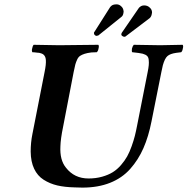

<svg xmlns="http://www.w3.org/2000/svg" viewBox="-20 -853 862 883"><path d="M318.8 -522 270 -269Q258.8 -214.8 257.8 -180.2Q254.4 -117.2 283.2 -82Q321.8 -32.2 387.2 -32.2Q420.9 -32.2 449.5 -40.3Q478 -48.3 498.5 -61Q519 -73.7 536.4 -93.8Q553.7 -113.8 564.7 -133.5Q575.7 -153.3 585.2 -179.9Q594.7 -206.5 600.1 -227.8Q605.5 -249 610.8 -276.9L659.2 -522Q666.5 -557.1 664.1 -575.2Q663.6 -588.4 657 -595.2Q650.4 -602.1 636.2 -606Q622.6 -609.4 588.9 -612.8H587.9Q585 -617.2 586.9 -629.9Q590.3 -642.1 595.2 -647Q690.9 -645 716.8 -645Q726.1 -645 819.8 -647Q824.2 -642.6 820.8 -629.9Q818.8 -617.2 813 -612.8Q793.5 -610.4 790 -609.9Q762.7 -606 750.2 -595.2Q737.8 -584.5 729 -553.2Q722.7 -523.9 722.2 -522L676.8 -294.9Q663.1 -225.1 639.6 -171.6Q616.2 -118.2 578.9 -76.2Q541.5 -34.2 486.1 -12.2Q430.7 9.8 358.9 9.8Q336.4 9.8 323.2 8.8Q277.8 7.8 243.4 -0.2Q209 -8.3 180.7 -26.4Q152.3 -44.4 137 -76.9Q121.6 -109.4 121.1 -155.8Q121.1 -197.3 128.9 -235.8L185.1 -522Q192.4 -557.6 190.9 -576.2Q189.5 -602.1 168 -607.9Q160.6 -610.8 150.9 -610.8Q137.2 -612.8 128.9 -612.8Q125 -619.1 127.9 -629.9Q129.9 -641.6 134.8 -647Q216.8 -645 252 -645Q312 -645 432.1 -647Q436.5 -642.6 433.1 -629.9Q431.2 -617.7 424.8 -612.8Q419.9 -612.8 411.6 -612.3Q403.3 -611.8 399.9 -611.8Q380.9 -609.4 368.9 -605.5Q356.9 -601.6 348.6 -596.2Q340.3 -590.8 335 -579.3Q329.6 -567.9 326.4 -556.4Q323.2 -544.9 318.8 -522ZM668.9 -817.9Q679.2 -809.1 679.2 -794.9Q679.2 -793.9 678.7 -792.5Q678.2 -791 678.2 -790Q676.8 -777.8 668.9 -770L558.1 -686Q557.6 -685.5 556.6 -685.1Q555.7 -684.6 555.2 -684.1H550.8Q547.9 -684.1 546.9 -685.1Q536.6 -689 538.1 -696.8Q538.6 -697.8 539.1 -699.7Q539.6 -701.7 540 -702.1L618.2 -815.9Q619.6 -818.4 622.1 -819.8Q630.4 -828.1 643.1 -828.1Q658.7 -828.1 668.9 -817.9ZM537.1 -824.2Q546.4 -816.4 547.9 -804.2Q549.3 -799.3 547.9 -794.9Q546.4 -781.7 539.1 -775.9L432.1 -689.9Q426.3 -688 423.8 -688Q423.3 -688 421.9 -688.5Q420.4 -689 419.9 -689Q418 -690.9 417 -690.9Q412.1 -694.3 412.1 -702.1Q412.1 -704.1 414.1 -706.1L486.8 -820.8L490.2 -824.2Q497.6 -833 516.1 -833Q528.3 -833 537.1 -824.2Z"/></svg>

Font: Common Serif
Style: Bold Italic
Weight: 700
Italic angle: -12°
Designer: Philipp H. Poll, Khaled Hosny
Foundry: Stefan Peev, Context Ltd.
Version: Version 1.026